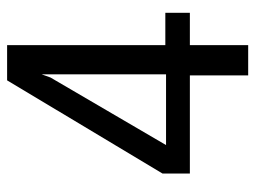

<svg xmlns="http://www.w3.org/2000/svg" viewBox="-109 -625 718 540"><g transform="rotate(-90 250.0 -355.0)"><path d="M294 -694H393V-249H484V-180H393V-16H308V-180H32V-257ZM311 -597 302 -572 112 -247H311Z"/></g></svg>

Font: D2Coding
Style: Regular
Weight: 400
Monospace: yes
Designer: Yong-Rak Park; Jeong-Hwan Yoon; Sang-Min Lee;
Foundry: NHN Corporation
Version: Version 1.3.2; Build 20180524